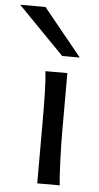

<svg xmlns="http://www.w3.org/2000/svg" viewBox="-106 -815 437 850"><g transform="rotate(5 112.5 -390.5)"><path d="M183.1 -231.9Q183.1 -208.5 183.8 -176.5Q184.6 -144.5 185.8 -111.8Q187 -79.1 188.7 -49.3Q190.4 -19.5 192.9 0H92.8V-258.8Q92.8 -294.4 92.5 -329.1Q92.3 -363.8 91.6 -394.8Q90.8 -425.8 89.4 -452.4Q87.9 -479 85.4 -498H183.1ZM61 -781.2 231.9 -571.3H153.8L-51.3 -781.2Z"/></g></svg>

Font: Andika New Basic
Style: Regular
Weight: 400
Designer: Victor Gaultney, Annie Olsen, Julie Remington, Don Collingsworth, Eric Hays
Foundry: SIL International
Version: Version 5.500; ttfautohint (v1.8.3)